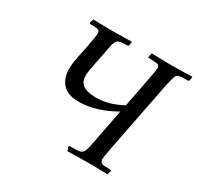

<svg xmlns="http://www.w3.org/2000/svg" viewBox="-140 -813 1010 980"><g transform="rotate(30 364.5 -323.0)"><path d="M144 -647Q212.4 -645 252.9 -645Q292 -645 372.1 -647Q372.1 -635.3 369.1 -625Q369.1 -619.1 359.9 -619.1Q346.7 -619.1 339.8 -618.2Q313 -617.7 303.7 -608.9Q294.4 -600.1 289.1 -575.2Q285.2 -555.7 283.2 -546.9L257.8 -417Q255.9 -407.2 255.9 -403.8Q253.9 -397 253.9 -382.8Q253.9 -345.2 276.1 -327.9Q298.3 -310.5 342.8 -309.1Q355 -307.6 374 -309.1Q438.5 -313 507.8 -351.1L541 -522Q546.9 -558.1 550.8 -575.2Q553.2 -594.7 553.2 -596.2Q552.7 -607.9 544.9 -612.5Q537.1 -617.2 519 -617.2Q496.6 -619.1 484.9 -619.1Q483.4 -622.6 484.9 -626Q485.4 -630.4 490.2 -647Q504.9 -646 523.4 -645.5Q542 -645 564.2 -644.8Q586.4 -644.5 598.1 -644Q664.6 -644 729 -647Q729 -635.3 726.1 -625Q726.1 -621.6 723.1 -620.1Q721.2 -618.2 716.8 -618.2H689.9Q665 -617.2 656.5 -610.1Q647.9 -603 643.1 -577.1Q635.7 -551.8 629.9 -520L550.8 -117.2Q548.8 -101.6 543 -74.2Q541 -56.6 541 -51.8Q542 -39.1 549.6 -33.4Q557.1 -27.8 574.2 -27.8Q583 -26.9 602.1 -26.9Q604 -26.9 607.9 -24.9Q609.9 -20.5 606.9 -16.1L603 1H590.8L515.1 -1H485.8L363.8 1L366.2 -7.8Q365.2 -10.3 362.3 -13.2Q359.4 -16.1 358.9 -17.1V-21Q360.8 -24.9 361.8 -25.9Q363.8 -26.9 368.2 -26.9Q392.6 -26.9 404.8 -27.8Q428.7 -28.3 438.2 -38.3Q447.8 -48.3 453.1 -74.2Q461.9 -115.7 461.9 -117.2L499 -309.1Q390.1 -246.1 289.1 -246.1Q223.6 -246.1 193.1 -280.3Q162.6 -314.5 164.1 -371.1V-384.8Q165.5 -405.3 169.9 -428.2L189 -522.9Q191.4 -534.7 194.6 -554.9Q197.8 -575.2 198.2 -578.1Q200.2 -586.9 200.2 -598.1Q199.7 -609.9 191.7 -614Q183.6 -618.2 163.1 -619.1H146Q140.6 -619.1 139.2 -622.1Q137.7 -623.5 139.2 -627Q140.1 -632.8 144 -647Z"/></g></svg>

Font: Common Serif News
Style: Italic
Weight: 450
Italic angle: -12°
Designer: Philipp H. Poll, Khaled Hosny
Foundry: Stefan Peev, Context Ltd.
Version: Version 1.026